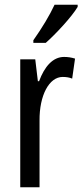

<svg xmlns="http://www.w3.org/2000/svg" viewBox="-20 -879 346 806"><path d="M306 -850V-859H209C188 -814 158 -764 120 -710V-699H172C213 -735 281 -808 306 -850ZM249 -640C202 -640 167 -600 144 -538H139L128 -630H65V-93H146V-373C145 -478 186 -556 243 -556C258 -556 271 -554 283 -549L295 -633C279 -638 264 -640 249 -640Z"/></svg>

Font: Noto Sans Kannada UI ExtraCondensed
Style: Regular
Weight: 400
Width: 2
Designer: Jelle Bosma - Monotype Design Team
Foundry: Monotype Imaging Inc.
Version: Version 2.005